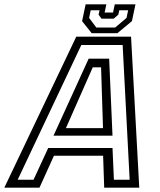

<svg xmlns="http://www.w3.org/2000/svg" viewBox="-67 -870 742 890"><path d="M-47 0 286.5 -700H540.5L578.5 0H416L411 -148H183L116 0ZM15 -37H88.5L156.5 -184H454.5L461 -37H534L501.5 -661.5H310ZM181 -241 344 -598H439L454.5 -241ZM238.5 -276H410.5L401.5 -558H363ZM358 -716 313.5 -772 330 -850H426L418 -812H457L465 -850H561L544.5 -772L477 -716ZM379.5 -742.5H467L519.5 -787L527 -822.5H486L481.5 -802L460 -783.5H403.5L390 -802L394.5 -822.5H353.5L346 -787Z"/></svg>

Font: Tourney
Style: Italic
Weight: 400
Italic angle: -12°
Version: Version 1.015